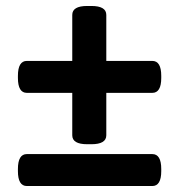

<svg xmlns="http://www.w3.org/2000/svg" viewBox="-20 -623 600 643"><path d="M272 -140Q222 -140 222 -170V-312H70Q40 -312 40 -362V-369Q40 -419 70 -419H222V-573Q222 -603 272 -603H286Q336 -603 336 -573V-419H490Q520 -419 520 -369V-362Q520 -312 490 -312H336V-170Q336 -140 286 -140ZM70 0Q40 0 40 -50V-57Q40 -107 70 -107H490Q520 -107 520 -57V-50Q520 0 490 0Z"/></svg>

Font: Asap
Style: Bold
Weight: 700
Designer: Pablo Cosgaya
Foundry: Omnibus-Type
Version: Version 3.001; ttfautohint (v1.8.3)